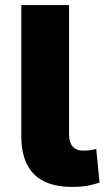

<svg xmlns="http://www.w3.org/2000/svg" viewBox="-20 -725 418 756"><path d="M264 11Q163 11 113.5 -39.5Q64 -90 64 -187V-705H252V-197Q252 -176 258 -161.5Q264 -147 276 -139.5Q288 -132 307 -132Q322 -132 333.5 -133.5Q345 -135 359 -138L372 -6Q344 3 320 7Q296 11 264 11Z"/></svg>

Font: Nunito Sans 8pt Black
Style: Regular
Weight: 900
Version: Version 3.101;gftools[0.9.27]